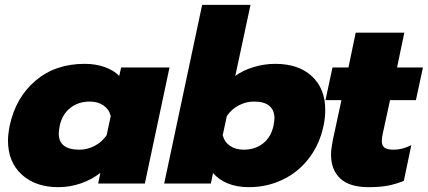

<svg xmlns="http://www.w3.org/2000/svg" viewBox="-20 -759 1769 794"><path d="M13 -178Q13 -202 20 -239Q45 -356 127 -425.5Q209 -495 330 -495Q376 -495 413.5 -481.5Q451 -468 473 -445L481 -480H681L579 0H386L395 -44Q359 -16 314 -0.5Q269 15 221 15Q127 15 70 -37Q13 -89 13 -178ZM421 -200 438 -279Q431 -307 408 -323Q385 -339 351 -339Q304 -339 270.5 -312.5Q237 -286 227 -239Q223 -217 223 -207Q223 -140 308 -140Q342 -140 372 -156Q402 -172 421 -200Z M861 -44 852 0H659L816 -739H1016L953 -445Q984 -468 1028.5 -481.5Q1073 -495 1118 -495Q1215 -495 1270 -443.5Q1325 -392 1325 -305Q1325 -271 1318 -239Q1302 -163 1258.5 -105.5Q1215 -48 1150 -16.5Q1085 15 1009 15Q961 15 923 0Q885 -15 861 -44ZM1111 -239Q1115 -261 1115 -270Q1115 -303 1094 -321Q1073 -339 1031 -339Q997 -339 967 -323Q937 -307 918 -279L901 -200Q908 -172 931 -156Q954 -140 988 -140Q1035 -140 1068 -166Q1101 -192 1111 -239Z M1349 -120Q1349 -141 1356 -178L1392 -345H1326L1355 -480H1421L1451 -624H1652L1622 -480H1729L1700 -345H1593L1563 -207Q1559 -190 1559 -176Q1559 -156 1570.5 -148Q1582 -140 1608 -140Q1645 -140 1681 -159L1650 -11Q1618 2 1585 8.5Q1552 15 1504 15Q1426 15 1387.5 -20.5Q1349 -56 1349 -120Z"/></svg>

Font: Prompt ExtraBold
Style: Italic
Weight: 800
Italic angle: -12°
Designer: Katatrad Team
Foundry: CadsonDemak
Version: Version 1.001